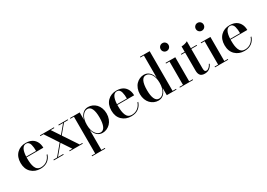

<svg xmlns="http://www.w3.org/2000/svg" viewBox="9 -1798 4296 3086"><g transform="rotate(-30 2157.0 -255.0)"><path d="M489 -137Q468.5 -70 415.8 -30Q363 10 280.5 10Q177 10 110.8 -54.2Q44.5 -118.5 44.5 -230Q44.5 -342 108.8 -406Q173 -470 276 -470Q319 -470 354 -458.8Q389 -447.5 413 -428Q437 -408.5 453.2 -381.8Q469.5 -355 477 -324.8Q484.5 -294.5 484.5 -261H173.5V-235Q173.5 -185.5 178.8 -147.2Q184 -109 197 -75.8Q210 -42.5 235 -24.5Q260 -6.5 295.5 -6.5Q361.5 -6.5 408 -42.2Q454.5 -78 474 -137ZM276 -456.5Q183 -456.5 174 -274.5H357.5Q357.5 -309.5 355 -336.2Q352.5 -363 344.8 -393Q337 -423 319.5 -439.8Q302 -456.5 276 -456.5Z M529 -13.5H596L755 -204L595 -446.5H536.5V-460H795.5V-446.5H729L830.5 -294L958 -446.5H878V-460H1052V-446.5H975L838 -282.5L1016.5 -13.5H1065.5V0H822V-13.5H880.5L762.5 -192L613.5 -13.5H711V0H529Z M1094 236.5H1159.5V-446.5H1094V-460H1274V-324.5Q1291 -392.5 1332 -430.8Q1373 -469 1432 -469Q1472.5 -469 1510 -452.5Q1547.5 -436 1576.8 -406Q1606 -376 1623.5 -330.2Q1641 -284.5 1641 -230Q1641 -175.5 1623.5 -129.5Q1606 -83.5 1576.8 -53.5Q1547.5 -23.5 1510 -6.8Q1472.5 10 1432 10Q1373 10 1332 -28.5Q1291 -67 1274 -135.5V236.5H1339V250H1094ZM1274 -230Q1274 -128.5 1313.2 -70.5Q1352.5 -12.5 1407 -12.5Q1458 -12.5 1484 -68.8Q1510 -125 1510 -230Q1510 -335 1484 -390.8Q1458 -446.5 1407 -446.5Q1352.5 -446.5 1313.2 -388.8Q1274 -331 1274 -230Z M2174 -137Q2153.5 -70 2100.8 -30Q2048 10 1965.5 10Q1862 10 1795.8 -54.2Q1729.5 -118.5 1729.5 -230Q1729.5 -342 1793.8 -406Q1858 -470 1961 -470Q2004 -470 2039 -458.8Q2074 -447.5 2098 -428Q2122 -408.5 2138.2 -381.8Q2154.5 -355 2162 -324.8Q2169.5 -294.5 2169.5 -261H1858.5V-235Q1858.5 -185.5 1863.8 -147.2Q1869 -109 1882 -75.8Q1895 -42.5 1920 -24.5Q1945 -6.5 1980.5 -6.5Q2046.5 -6.5 2093 -42.2Q2139.5 -78 2159 -137ZM1961 -456.5Q1868 -456.5 1859 -274.5H2042.5Q2042.5 -309.5 2040 -336.2Q2037.5 -363 2029.8 -393Q2022 -423 2004.5 -439.8Q1987 -456.5 1961 -456.5Z M2805 -13.5V0H2625V-134.5Q2608 -66.5 2567.2 -28.5Q2526.5 9.5 2467.5 9.5Q2427 9.5 2389.5 -7Q2352 -23.5 2322.8 -53.5Q2293.5 -83.5 2276 -129.2Q2258.5 -175 2258.5 -229.5Q2258.5 -284 2276 -330Q2293.5 -376 2322.8 -406Q2352 -436 2389.5 -452.8Q2427 -469.5 2467.5 -469.5Q2526.5 -469.5 2567.2 -431Q2608 -392.5 2625 -324.5V-736.5H2560V-750H2740V-13.5ZM2625 -229.5Q2625 -331 2586 -389Q2547 -447 2492 -447Q2441 -447 2415.2 -390.8Q2389.5 -334.5 2389.5 -229.5Q2389.5 -124.5 2415.2 -68.8Q2441 -13 2492 -13Q2547 -13 2586 -70.8Q2625 -128.5 2625 -229.5Z M2929.5 -636Q2908.5 -657 2908.5 -687.5Q2908.5 -718 2929.5 -739Q2950.5 -760 2981 -760Q3011.5 -760 3032.5 -739Q3053.5 -718 3053.5 -687.5Q3053.5 -657 3032.5 -636Q3011.5 -615 2981 -615Q2950.5 -615 2929.5 -636ZM2868 -13.5H2933V-446.5H2868V-460H3048V-13.5H3113V0H2868Z M3474.5 -93Q3454.5 -46 3418 -19.5Q3381.5 7 3329 7Q3297 7 3275 -2.8Q3253 -12.5 3242 -30.5Q3231 -48.5 3226.8 -68.2Q3222.5 -88 3222.5 -113.5V-446.5H3152.5V-460H3222.5V-560Q3251.5 -560 3284.2 -568.5Q3317 -577 3337.5 -590V-460H3444.5V-446.5H3337.5V-88.5Q3337.5 -51.5 3346.2 -37Q3355 -22.5 3376 -22.5Q3400 -22.5 3423.8 -44Q3447.5 -65.5 3462.5 -99Z M3581.5 -636Q3560.5 -657 3560.5 -687.5Q3560.5 -718 3581.5 -739Q3602.5 -760 3633 -760Q3663.5 -760 3684.5 -739Q3705.5 -718 3705.5 -687.5Q3705.5 -657 3684.5 -636Q3663.5 -615 3633 -615Q3602.5 -615 3581.5 -636ZM3520 -13.5H3585V-446.5H3520V-460H3700V-13.5H3765V0H3520Z M4274.5 -137Q4254 -70 4201.2 -30Q4148.5 10 4066 10Q3962.5 10 3896.2 -54.2Q3830 -118.5 3830 -230Q3830 -342 3894.2 -406Q3958.5 -470 4061.5 -470Q4104.5 -470 4139.5 -458.8Q4174.5 -447.5 4198.5 -428Q4222.5 -408.5 4238.8 -381.8Q4255 -355 4262.5 -324.8Q4270 -294.5 4270 -261H3959V-235Q3959 -185.5 3964.2 -147.2Q3969.5 -109 3982.5 -75.8Q3995.5 -42.5 4020.5 -24.5Q4045.5 -6.5 4081 -6.5Q4147 -6.5 4193.5 -42.2Q4240 -78 4259.5 -137ZM4061.5 -456.5Q3968.5 -456.5 3959.5 -274.5H4143Q4143 -309.5 4140.5 -336.2Q4138 -363 4130.2 -393Q4122.5 -423 4105 -439.8Q4087.5 -456.5 4061.5 -456.5Z"/></g></svg>

Font: Bodoni* 16pt Medium
Style: Regular
Weight: 500
Version: Version 2.3